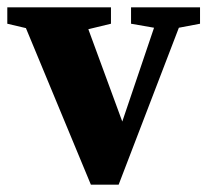

<svg xmlns="http://www.w3.org/2000/svg" viewBox="-27 -503 574 526"><path d="M521 -483V-438L463 -427L298 3H222L44 -426L-7 -438V-483H277V-438L215 -423L308 -170L395 -427L332 -438V-483Z"/></svg>

Font: TypoPRO Source Serif Pro
Style: Bold
Weight: 700
Designer: Frank Grießhammer
Foundry: Adobe Systems Incorporated
Version: Version 1.017;PS 1.0;hotconv 1.0.79;makeotf.lib2.5.61930